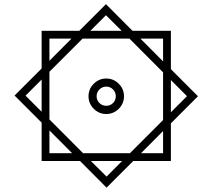

<svg xmlns="http://www.w3.org/2000/svg" viewBox="-20 -739 1012 914"><path d="M360.8 27.3H178.2V-155.3L49.3 -284.2L178.2 -413.1V-592.3H357.4L484.4 -719.2L610.8 -592.3H793.5V-409.7L922.4 -280.8L793.5 -151.9V27.3H614.3L487.3 154.3ZM410.2 -592.3H559.1L484.4 -666.5ZM756.3 -446.8V-555.2H648.4ZM215.3 -449.7 320.3 -555.2H215.3ZM215.3 -397.5V-170.4L375.5 -9.8H598.6L756.3 -167.5V-394.5L596.2 -555.2H373ZM401.4 -280.8Q401.4 -315.4 426.3 -340.3Q451.2 -365.2 485.8 -365.2Q520.5 -365.2 545.4 -340.3Q570.3 -315.4 570.3 -280.8Q570.3 -246.1 545.4 -221.2Q520.5 -196.3 485.8 -196.3Q451.2 -196.3 426.3 -221.2Q401.4 -246.1 401.4 -280.8ZM178.2 -360.4 101.6 -283.7 178.2 -207ZM793.5 -357.9V-204.6L870.1 -281.2ZM439.9 -280.8Q439.9 -261.7 453.4 -248.5Q466.8 -235.4 485.8 -235.4Q504.9 -235.4 518.1 -248.5Q531.2 -261.7 531.2 -280.8Q531.2 -299.8 518.1 -313.2Q504.9 -326.7 485.8 -326.7Q466.8 -326.7 453.4 -313.2Q439.9 -299.8 439.9 -280.8ZM215.3 -118.2V-9.8H323.2ZM651.4 -9.8H756.3V-115.2ZM561.5 27.3H412.6L487.3 101.6Z"/></svg>

Font: Vazir UI
Style: Regular-UI
Weight: 400
Designer: Saber Rastikerdar
Foundry: Saber Rastikerdar
Version: Version 30.1.0